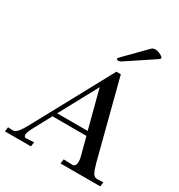

<svg xmlns="http://www.w3.org/2000/svg" viewBox="-243 -955 1013 1085"><g transform="rotate(30 264.0 -413.0)"><path d="M153.8 -235.8H353L288.1 -483.9ZM392.1 -89.8 360.8 -208H139.2L79.1 -96.2Q58.1 -58.1 58.1 -42Q58.1 -25.9 71.8 -25.9L123 -28.8L119.1 0H-50.8L-46.9 -28.8L-16.1 -26.9Q1 -26.9 16.6 -45.9Q32.2 -64.9 53.2 -104L326.2 -606.9H355L485.8 -102.1Q497.1 -61 506.8 -43.9Q516.6 -26.9 536.1 -26.9H541L575.2 -28.8L570.8 0H312L315.9 -28.8L369.1 -26.9Q383.3 -25.4 389.6 -34.2Q396 -43 396 -60.1Q396 -77.1 392.1 -89.8ZM292 -672.9Q292 -676.8 312 -696.8L418.9 -805.2Q431.2 -818.4 437 -822.3Q442.9 -826.2 457 -826.2Q470.7 -826.2 489.3 -816.4Q507.8 -806.6 507.8 -799.8Q507.8 -794.9 498 -788.1L327.1 -674.8Q315.4 -666 303.7 -666Q292 -666 292 -672.9Z"/></g></svg>

Font: Unna-Italic
Style: Italic
Weight: 400
Italic angle: -8°
Designer: Jorge de Buen U.
Foundry: Omnibus-Type
Version: Version 2.006;PS 002.006;hotconv 1.0.70;makeotf.lib2.5.58329